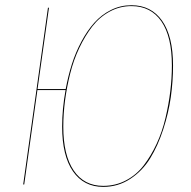

<svg xmlns="http://www.w3.org/2000/svg" viewBox="-20 -710 735 739"><path d="M485.8 -689.9Q562 -689.9 604 -630.1Q646 -570.3 646 -457.5Q646 -397.9 637.5 -336.7Q628.9 -275.4 608.4 -212.4Q587.9 -149.4 558.1 -100.8Q528.3 -52.2 481.4 -21.5Q434.6 9.3 377.4 9.3Q302.2 9.3 260.7 -50.8Q219.2 -110.8 219.2 -222.7Q219.2 -291 232.4 -363.3H124L73.2 0H69.3L164.6 -680.2H168.5L124.5 -367.2H232.9Q242.2 -417.5 256.6 -462.9Q271 -508.3 293.5 -550.3Q315.9 -592.3 343.3 -622.8Q370.6 -653.3 407.2 -671.6Q443.8 -689.9 485.8 -689.9ZM377.4 5.4Q424.8 5.4 465.1 -15.9Q505.4 -37.1 533.4 -73.7Q561.5 -110.4 583 -156.7Q604.5 -203.1 616.9 -255.9Q629.4 -308.6 635.5 -359.1Q641.6 -409.7 641.6 -458Q641.6 -569.3 601.1 -627.9Q560.5 -686.5 485.8 -686.5Q440.9 -686.5 401.9 -665.3Q362.8 -644 335 -607.9Q307.1 -571.8 285.2 -525.4Q263.2 -479 250 -426.3Q236.8 -373.5 230.2 -322.3Q223.6 -271 223.6 -222.7Q223.6 -112.8 263.7 -53.7Q303.7 5.4 377.4 5.4Z"/></svg>

Font: Fira Sans Compressed Four
Style: Italic
Weight: 100
Width: 3
Italic angle: -8°
Designer: Carrois Corporate & Edenspiekermann AG
Foundry: Carrois Corporate GbR & Edenspiekermann AG
Version: Version 4.203;PS 004.203;hotconv 1.0.88;makeotf.lib2.5.64775